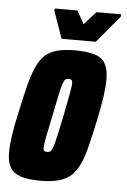

<svg xmlns="http://www.w3.org/2000/svg" viewBox="-51 -714 501 760"><g transform="rotate(5 200.0 -334.0)"><path d="M138 8Q89 8 60 -1.5Q31 -11 18 -33Q5 -55 5 -93Q5 -122 11 -162Q17 -202 29 -255Q42 -317 53.5 -362Q65 -407 78.5 -437Q92 -467 111.5 -485Q131 -503 160 -510.5Q189 -518 231 -518Q280 -518 309.5 -508.5Q339 -499 351.5 -476Q364 -453 364 -413Q364 -385 358.5 -346.5Q353 -308 342 -255Q329 -194 318 -149Q307 -104 293 -73.5Q279 -43 259.5 -25.5Q240 -8 210.5 0Q181 8 138 8ZM154 -108Q160 -108 164.5 -109.5Q169 -111 173 -118Q177 -125 181.5 -141Q186 -157 192 -184.5Q198 -212 207 -255Q218 -313 224 -343.5Q230 -374 230 -387Q230 -395 228 -398Q226 -401 223 -402Q220 -403 215 -403Q207 -403 202.5 -400Q198 -397 193 -383.5Q188 -370 181.5 -339.5Q175 -309 164 -255Q152 -197 146 -167Q140 -137 140 -124Q140 -116 141.5 -113Q143 -110 146.5 -109Q150 -108 154 -108ZM173 -559 135 -667 136 -676H226L255 -624L301 -676H400L399 -667L309 -559Z"/></g></svg>

Font: Saira ExtraCondensed Black
Style: Italic
Weight: 900
Width: 2
Italic angle: -12°
Designer: Hector Gatti with collaboration of the Omnibus-Type team
Foundry: Omnibus-Type
Version: Version 1.101